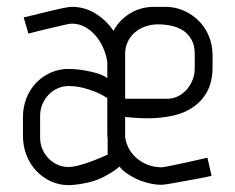

<svg xmlns="http://www.w3.org/2000/svg" viewBox="-20 -530 685 560"><path d="M300 -24Q268 -4 234 3Q200 10 180 10Q152 10 127.5 -1.5Q103 -13 85 -32.5Q67 -52 57 -78Q47 -104 47 -133V-189Q47 -218 57 -243.5Q67 -269 85 -288Q103 -307 127.5 -318Q152 -329 180 -329Q187 -329 200.5 -328Q214 -327 230.5 -324Q247 -321 264 -316Q281 -311 293 -302V-349Q290 -370 281 -390.5Q272 -411 258.5 -426.5Q245 -442 227.5 -451.5Q210 -461 190 -461Q182 -461 161.5 -456Q141 -451 119 -446Q93 -440 63 -432L49 -479Q82 -487 110 -494Q134 -500 157 -505Q180 -510 190 -510Q227 -510 258.5 -490.5Q290 -471 311 -440Q328 -472 359.5 -491Q391 -510 429 -510H463Q491 -510 516 -499Q541 -488 560 -469Q579 -450 589.5 -424Q600 -398 600 -368V-335Q600 -293 585 -264.5Q570 -236 544 -218Q518 -200 483.5 -192.5Q449 -185 410 -185Q394 -185 378 -186Q362 -187 345 -189V-129Q352 -89 382.5 -65.5Q413 -42 452 -42Q456 -42 477.5 -46.5Q499 -51 523 -56Q551 -62 585 -70L597 -17Q560 -9 530 -4Q504 1 480.5 5Q457 9 452 9Q434 9 415 4.5Q396 0 379.5 -7.5Q363 -15 349.5 -24.5Q336 -34 329 -44Q325 -42 321 -38Q317 -35 312 -31.5Q307 -28 300 -24ZM180 -279Q163 -279 147.5 -272Q132 -265 121 -253Q110 -241 103.5 -225.5Q97 -210 97 -192V-129Q97 -111 103.5 -95.5Q110 -80 121 -68.5Q132 -57 147 -50Q162 -43 179 -43Q194 -43 213.5 -48.5Q233 -54 251 -61Q272 -69 294 -79V-127Q293 -132 293 -137Q293 -142 293 -147V-244Q290 -246 280.5 -251.5Q271 -257 256 -263Q241 -269 221.5 -274Q202 -279 180 -279ZM463 -242Q481 -241 496.5 -248Q512 -255 523.5 -267.5Q535 -280 541.5 -296.5Q548 -313 548 -331V-373Q548 -397 539 -413.5Q530 -430 515.5 -440Q501 -450 481.5 -454.5Q462 -459 441 -459Q422 -459 404.5 -453Q387 -447 374 -436Q361 -425 353 -409Q345 -393 345 -373V-242Z"/></svg>

Font: Marvel
Style: Regular
Weight: 400
Designer: Carolina Trebol
Foundry: Carolina Trebol
Version: Version 1.001